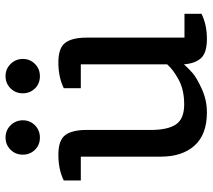

<svg xmlns="http://www.w3.org/2000/svg" viewBox="-56 -682 749 676"><g transform="rotate(-90 318.0 -343.5)"><path d="M608 -68V-8Q569 11 520 11Q471 11 452 -9.5Q433 -30 430 -70Q417 -55 400 -40Q383 -25 343.5 -7Q304 11 261 11Q183 11 144 -32.5Q105 -76 105 -151V-433H21V-493Q60 -512 111.5 -512Q163 -512 181 -487.5Q199 -463 199 -413V-186Q199 -127 218.5 -98Q238 -69 289 -69Q340 -69 376 -88.5Q412 -108 430 -129V-433H346V-493Q385 -512 436.5 -512Q488 -512 506 -487.5Q524 -463 524 -413V-68ZM215.5 -680Q233 -662 233 -637Q233 -612 215.5 -594.5Q198 -577 172 -577Q146 -577 129 -594.5Q112 -612 112 -637.5Q112 -663 129.5 -680.5Q147 -698 172.5 -698Q198 -698 215.5 -680ZM431.5 -680Q449 -662 449 -637Q449 -612 431.5 -594.5Q414 -577 388 -577Q362 -577 345 -594.5Q328 -612 328 -637.5Q328 -663 345.5 -680.5Q363 -698 388.5 -698Q414 -698 431.5 -680Z"/></g></svg>

Font: Belgrano
Style: Regular
Weight: 400
Designer: Daniel Hernandez
Foundry: Daniel Hernndez
Version: Version 1.003